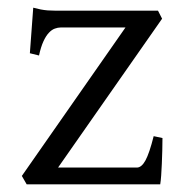

<svg xmlns="http://www.w3.org/2000/svg" viewBox="-20 -482 482 502"><path d="M404.8 -121.1Q404.8 -105.5 404.3 -87.9Q403.8 -70.3 403.1 -53.7Q402.3 -37.1 401.4 -22.9Q400.4 -8.8 398.9 0H49.8L37.1 -22L308.1 -410.2H139.2Q131.3 -410.2 123.3 -407.2Q115.2 -404.3 107.7 -396.2Q100.1 -388.2 93.5 -373.8Q86.9 -359.4 82 -336.9L58.1 -342.8L66.9 -461.9Q77.6 -459 86.4 -457.3Q95.2 -455.6 104.7 -454.8Q114.3 -454.1 125.5 -454.1Q137.2 -454.1 152.8 -454.1H393.1L403.8 -433.1L131.8 -43.9H337.9Q350.1 -43.9 360.4 -62.7Q370.6 -81.5 381.8 -126L404.8 -121.1Z"/></svg>

Font: GentiumAlt
Style: Regular
Weight: 400
Designer: J. Victor Gaultney
Version: Version 1.02; 2005; OFL release